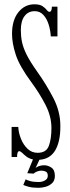

<svg xmlns="http://www.w3.org/2000/svg" viewBox="-20 -731 326 894"><path d="M159.5 143.5Q132 143.5 114 138.8Q96 134 88.5 130L99.5 104Q104.5 107.5 120 112Q135.5 116.5 160 116.5Q176 116.5 189.2 109.2Q202.5 102 202.5 87.5Q202.5 72.5 193.2 68Q184 63.5 172 63.5Q164 63.5 153.5 67.2Q143 71 136.5 77.5L107 75.5L133.5 11.5Q114.5 7 102.8 -2.2Q91 -11.5 83.2 -19.2Q75.5 -27 69.5 -27Q59.5 -27 59.5 0H34V-140H65Q66.5 -112 77.8 -84.2Q89 -56.5 108.5 -38Q128 -19.5 155 -19.5Q195.5 -19.5 207.5 -52Q219.5 -84.5 219.5 -135Q219.5 -190 191 -244.5Q162.5 -299 126.5 -347.5Q71 -422.5 53.5 -476Q36 -529.5 36 -573Q36 -637 65.5 -674Q95 -711 140.5 -711Q165 -711 178 -702.2Q191 -693.5 197.5 -684.8Q204 -676 210 -676Q221.5 -676 221.5 -700H247.5V-561.5H216.5Q215 -590 206.5 -617Q198 -644 182 -661.5Q166 -679 141.5 -679Q111.5 -679 94.2 -656Q77 -633 77 -591Q77 -562 82.5 -535.2Q88 -508.5 104.2 -476Q120.5 -443.5 153.5 -397Q195 -339 228.2 -275Q261.5 -211 261 -143.5Q261.5 -72.5 237.5 -31.5Q213.5 9.5 163.5 13L145.5 51.5Q148 48 159.5 43.2Q171 38.5 185 38.5Q203.5 38.5 219.5 49.5Q235.5 60.5 235.5 88Q235.5 109.5 223 121.5Q210.5 133.5 193 138.5Q175.5 143.5 159.5 143.5Z"/></svg>

Font: Imbue 10pt ExtraLight
Style: Regular
Weight: 200
Designer: Tyler Finck
Foundry: Etcetera Type Company
Version: Version 1.102; ttfautohint (v1.8.3)